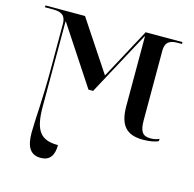

<svg xmlns="http://www.w3.org/2000/svg" viewBox="-111 -650 1014 1003"><g transform="rotate(15 395.5 -148.0)"><path d="M194 240C242 240 265 210 265 152C173 152 136 112 136 -22V-482H138L344 -169H369L555 -514H557V-138C557 -34 596 10 686 10C722 10 754 4 769 -5V-17C756 -10 739 -7 721 -7C679 -7 664 -30 664 -89V-465C664 -518 696 -526 732 -526H754V-536H555L408 -263L227 -536H13V-526H57C94 -526 126 -518 126 -466V-214C126 -56 115 59 115 126C115 204 141 240 194 240Z"/></g></svg>

Font: Noto Serif Display Medium
Style: Regular
Weight: 500
Designer: Monotype Design Team
Foundry: Monotype Imaging Inc.
Version: Version 2.009